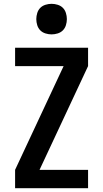

<svg xmlns="http://www.w3.org/2000/svg" viewBox="-20 -985 540 1005"><path d="M59 0V-96L313 -639H59V-735H441V-639L187 -96H441V0ZM250 -805Q234 -805 218 -810Q202 -815 191 -826Q180 -837 175 -853Q170 -869 170 -885Q170 -901 175 -917Q180 -933 191 -944Q202 -955 218 -960Q234 -965 250 -965Q266 -965 282 -960Q298 -955 309 -944Q320 -933 325 -917Q330 -901 330 -885Q330 -869 325 -853Q320 -837 309 -826Q298 -815 282 -810Q266 -805 250 -805Z"/></svg>

Font: Iosevka SS18
Style: Bold
Weight: 700
Monospace: yes
Designer: Belleve Invis
Foundry: Belleve Invis
Version: Version 25.1.1; ttfautohint (v1.8.4)